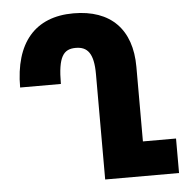

<svg xmlns="http://www.w3.org/2000/svg" viewBox="-52 -775 808 826"><g transform="rotate(-5 352.0 -362.0)"><path d="M688 -149H545V-471C545 -633 456 -724 295 -724C129 -724 39 -619 39 -426H215C215 -544 239 -575 292 -575C342 -575 369 -546 369 -455V0H688Z"/></g></svg>

Font: Noto Sans Armenian Condensed Black
Style: Regular
Weight: 900
Width: 3
Designer: Monotype Design Team
Foundry: Monotype Imaging Inc.
Version: Version 2.008